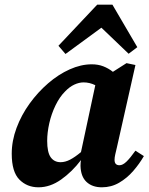

<svg xmlns="http://www.w3.org/2000/svg" viewBox="-20 -783 635 818"><path d="M181 -183Q181 -134 196 -113Q211 -92 238 -92Q258 -92 279 -103Q300 -114 325 -135L386 -420Q362 -432 336 -432Q317 -432 296.5 -422.5Q276 -413 257 -393Q234 -370 216.5 -334Q199 -298 190 -258Q181 -218 181 -183ZM414 15Q373 15 348.5 -8Q324 -31 323 -77Q323 -84 323.5 -89.5Q324 -95 325 -101Q288 -52 241 -18.5Q194 15 144 15Q95 15 62.5 -18Q30 -51 30 -128Q30 -183 50.5 -238Q71 -293 106 -341.5Q141 -390 185 -428Q229 -466 277 -487.5Q325 -509 371 -509Q398 -509 420 -500.5Q442 -492 461 -477L519 -514L557 -506L478 -155Q474 -138 471 -125Q468 -112 468 -102Q468 -79 489 -79Q503 -79 519 -94.5Q535 -110 557 -141L593 -118Q574 -85 547.5 -54.5Q521 -24 487.5 -4.5Q454 15 414 15ZM528 -554 412 -665 259 -553 229 -588 394 -763H459L565 -582Z"/></svg>

Font: Source Serif 4 SmText
Style: Bold Italic
Weight: 700
Italic angle: -12°
Designer: Frank Grießhammer
Foundry: Adobe
Version: Version 4.005;hotconv 1.1.0;makeotfexe 2.6.0